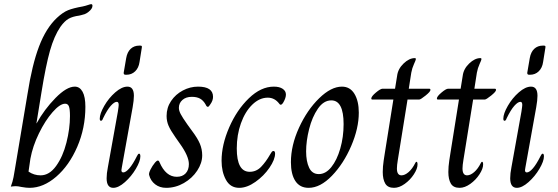

<svg xmlns="http://www.w3.org/2000/svg" viewBox="-20 -892 2681 922"><path d="M84 6Q66 2 55 2Q47 2 41 3Q35 4 33 4H32Q41 -20 45 -41.5Q49 -63 52 -82L112 -440Q134 -581 167.5 -669Q201 -757 253 -806Q282 -833 307 -843Q332 -853 377 -861Q391 -864 402.5 -868Q414 -872 418 -872Q424 -872 424 -864Q424 -850 405 -835Q395 -827 386.5 -824Q378 -821 370.5 -819.5Q363 -818 360 -817Q329 -813 309.5 -802Q290 -791 270 -763Q240 -719 220 -648.5Q200 -578 179 -448L155 -300H156Q193 -367 246.5 -421.5Q300 -476 339 -476Q363 -476 376.5 -451.5Q390 -427 390 -379Q390 -277 351 -187Q312 -97 250 -43.5Q188 10 122 10Q106 10 84 6ZM316 -335Q316 -368 311 -381Q306 -394 293 -394Q268 -394 232.5 -353.5Q197 -313 167 -251.5Q137 -190 126 -130L117 -68Q143 -50 175 -50Q217 -50 249.5 -95Q282 -140 299 -207Q316 -274 316 -335Z M574 -543 586 -613Q591 -642 607.5 -657.5Q624 -673 649 -673H653Q659 -673 660.5 -671Q662 -669 661 -663L650 -594Q646 -566 629 -549.5Q612 -533 587 -533H583Q573 -533 574 -543ZM492 -36Q492 -59 498 -89L546 -356Q550 -382 550 -388Q550 -403 541 -403Q529 -403 512 -384Q495 -365 475 -324Q471 -312 465 -312Q459 -312 459 -322Q459 -346 480.5 -383.5Q502 -421 533.5 -448.5Q565 -476 592 -476Q623 -476 623 -432Q623 -411 617 -377L565 -88L563 -75Q563 -64 572 -64Q584 -64 601 -83.5Q618 -103 638 -143Q643 -154 648 -154Q654 -154 654 -141Q654 -118 632.5 -81.5Q611 -45 580 -17.5Q549 10 524 10Q492 10 492 -36Z M696 -52Q694 -60 702.5 -77.5Q711 -95 725 -112Q733 -121 738 -121Q743 -121 746 -113Q776 -43 829 -43Q856 -43 871.5 -59.5Q887 -76 887 -104Q887 -142 844 -202L823 -232Q799 -266 789.5 -288Q780 -310 780 -335Q780 -375 801.5 -407Q823 -439 858 -457.5Q893 -476 931 -476Q1003 -476 1003 -427Q1003 -409 990 -391Q983 -379 978 -379Q972 -379 967 -391Q956 -410 940.5 -418.5Q925 -427 901 -427Q873 -427 856 -412Q839 -397 839 -374Q839 -361 847.5 -344.5Q856 -328 880 -294L901 -265Q929 -228 940 -201.5Q951 -175 951 -146Q951 -109 927 -72.5Q903 -36 863 -13Q823 10 778 10Q747 10 725 -7Q703 -24 696 -52Z M1044 -120Q1044 -196 1080.5 -280Q1117 -364 1175 -420Q1233 -476 1295 -476Q1322 -476 1337.5 -465.5Q1353 -455 1353 -438Q1353 -422 1341 -401Q1334 -389 1328 -389Q1324 -389 1321 -394Q1299 -423 1266 -423Q1226 -423 1191.5 -389.5Q1157 -356 1137 -300Q1117 -244 1117 -179Q1117 -67 1179 -67Q1211 -67 1234 -91Q1257 -115 1277 -150Q1279 -153 1282 -158Q1285 -163 1287.5 -165Q1290 -167 1294 -167Q1297 -167 1299 -163.5Q1301 -160 1301 -155Q1301 -126 1274 -86.5Q1247 -47 1206.5 -18.5Q1166 10 1129 10Q1086 10 1065 -28.5Q1044 -67 1044 -120Z M1377 -113Q1377 -194 1416 -279Q1455 -364 1512.5 -420Q1570 -476 1622 -476Q1661 -476 1682 -441.5Q1703 -407 1703 -351Q1703 -276 1666.5 -191Q1630 -106 1574 -48Q1518 10 1462 10Q1420 10 1398.5 -22.5Q1377 -55 1377 -113ZM1630 -296Q1630 -410 1571 -410Q1534 -410 1506.5 -370Q1479 -330 1464.5 -272.5Q1450 -215 1450 -165Q1450 -117 1464.5 -86.5Q1479 -56 1511 -56Q1544 -56 1571 -89.5Q1598 -123 1614 -178.5Q1630 -234 1630 -296Z M1818 -66Q1818 -92 1822.5 -121.5Q1827 -151 1828 -157L1869 -414H1768Q1763 -414 1763 -419Q1763 -429 1785 -447.5Q1807 -466 1817 -466H1877L1887 -528Q1891 -561 1918 -587Q1945 -613 1972 -613Q1977 -613 1977 -608Q1977 -604 1968 -584.5Q1959 -565 1955 -543L1943 -466H2041Q2047 -466 2047 -460Q2047 -452 2023.5 -433Q2000 -414 1993 -414H1937L1896 -159Q1895 -152 1890.5 -125Q1886 -98 1886 -83Q1886 -50 1908 -50Q1924 -50 1942 -65.5Q1960 -81 1974 -109Q1975 -111 1976.5 -113Q1978 -115 1980 -115Q1985 -115 1985 -102Q1985 -82 1967.5 -55Q1950 -28 1923.5 -9Q1897 10 1872 10Q1842 10 1830 -10.5Q1818 -31 1818 -66Z M2133 -66Q2133 -92 2137.5 -121.5Q2142 -151 2143 -157L2184 -414H2083Q2078 -414 2078 -419Q2078 -429 2100 -447.5Q2122 -466 2132 -466H2192L2202 -528Q2206 -561 2233 -587Q2260 -613 2287 -613Q2292 -613 2292 -608Q2292 -604 2283 -584.5Q2274 -565 2270 -543L2258 -466H2356Q2362 -466 2362 -460Q2362 -452 2338.5 -433Q2315 -414 2308 -414H2252L2211 -159Q2210 -152 2205.5 -125Q2201 -98 2201 -83Q2201 -50 2223 -50Q2239 -50 2257 -65.5Q2275 -81 2289 -109Q2290 -111 2291.5 -113Q2293 -115 2295 -115Q2300 -115 2300 -102Q2300 -82 2282.5 -55Q2265 -28 2238.5 -9Q2212 10 2187 10Q2157 10 2145 -10.5Q2133 -31 2133 -66Z M2512 -543 2524 -613Q2529 -642 2545.5 -657.5Q2562 -673 2587 -673H2591Q2597 -673 2598.5 -671Q2600 -669 2599 -663L2588 -594Q2584 -566 2567 -549.5Q2550 -533 2525 -533H2521Q2511 -533 2512 -543ZM2430 -36Q2430 -59 2436 -89L2484 -356Q2488 -382 2488 -388Q2488 -403 2479 -403Q2467 -403 2450 -384Q2433 -365 2413 -324Q2409 -312 2403 -312Q2397 -312 2397 -322Q2397 -346 2418.5 -383.5Q2440 -421 2471.5 -448.5Q2503 -476 2530 -476Q2561 -476 2561 -432Q2561 -411 2555 -377L2503 -88L2501 -75Q2501 -64 2510 -64Q2522 -64 2539 -83.5Q2556 -103 2576 -143Q2581 -154 2586 -154Q2592 -154 2592 -141Q2592 -118 2570.5 -81.5Q2549 -45 2518 -17.5Q2487 10 2462 10Q2430 10 2430 -36Z"/></svg>

Font: Charm
Style: Regular
Weight: 400
Designer: Katatrad Aksorn Co.,Ltd.
Foundry: Cadson Demak Co.,Ltd.
Version: Version 1.001